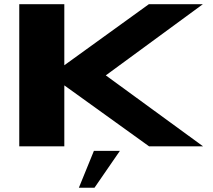

<svg xmlns="http://www.w3.org/2000/svg" viewBox="-20 -695 1012 912"><path d="M71.5 0V-675H285.5V-385L687 -675H943.5L482.5 -337L944.5 0H688L285.5 -289.5V0ZM354.6 196.8 426 21.7H549.4L428.8 196.8Z"/></svg>

Font: Anybody UltraExpanded Regular
Style: Bold
Weight: 700
Width: 9
Designer: Tyler Finck
Foundry: Etcetera Type Company
Version: Version 1.010; ttfautohint (v1.8.3) -l 8 -r 50 -G 200 -x 14 